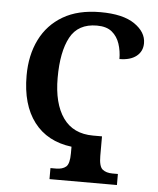

<svg xmlns="http://www.w3.org/2000/svg" viewBox="-52 -769 671 814"><g transform="rotate(5 283.5 -362.0)"><path d="M189 0V-47H213Q240 -47 255 -59.5Q270 -72 270 -117V-145Q166 -158 110 -231.5Q54 -305 54 -429Q54 -516 87 -582.5Q120 -649 184 -686.5Q248 -724 343 -724Q439 -724 488.5 -690Q538 -656 538 -609Q538 -574 512 -553.5Q486 -533 440 -533Q440 -567 430 -597.5Q420 -628 397 -647Q374 -666 333 -666Q253 -666 219.5 -604Q186 -542 186 -431Q186 -322 229 -261Q272 -200 357 -200H395V-117Q395 -72 410.5 -59.5Q426 -47 453 -47H476V0Z"/></g></svg>

Font: Noto Serif Condensed SemiBold
Style: Regular
Weight: 600
Width: 3
Designer: Monotype Design Team
Foundry: Monotype Imaging Inc.
Version: Version 2.013